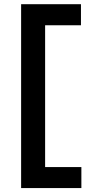

<svg xmlns="http://www.w3.org/2000/svg" viewBox="-20 -792 436 932"><path d="M82.5 121Q82.5 63 82.5 8.5Q82.5 -46 82.5 -112.5V-533Q82.5 -601.5 82.5 -657Q82.5 -712.5 82.5 -771.5H373V-669.5Q341.5 -669.5 305.5 -669.5Q269.5 -669.5 221 -669.5H144.5L199 -750Q199 -691 199 -635.5Q199 -580 199 -511.5V-134.5Q199 -68 199 -13.8Q199 40.5 199 99L153 19H228Q268.5 19 304.8 19Q341 19 375 19V121Z"/></svg>

Font: Commissioner Thin SemiBold
Style: Regular
Weight: 600
Version: Version 1.000